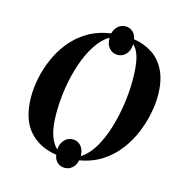

<svg xmlns="http://www.w3.org/2000/svg" viewBox="-120 -886 1006 1060"><g transform="rotate(15 382.5 -356.0)"><path d="M344 65Q320 65 302.5 50Q285 35 281 7Q182 -7 123 -74.5Q64 -142 64 -270Q64 -319 75.5 -375Q87 -431 111 -486.5Q135 -542 174 -591Q213 -640 269.5 -674Q326 -708 401 -719Q407 -745 425.5 -761Q444 -777 468 -777Q492 -777 509 -762Q526 -747 531 -720Q591 -711 638 -680Q685 -649 712 -592.5Q739 -536 739 -451Q739 -407 728.5 -352.5Q718 -298 695 -241Q672 -184 634 -133Q596 -82 541 -45.5Q486 -9 411 4Q405 33 386.5 49Q368 65 344 65ZM279 -23Q281 -57 300.5 -78Q320 -99 349 -99Q376 -99 394.5 -78.5Q413 -58 414 -21Q456 -47 487.5 -99.5Q519 -152 540 -220Q561 -288 571.5 -360.5Q582 -433 582 -498Q582 -579 570 -625.5Q558 -672 533 -692Q532 -655 512 -634Q492 -613 464 -613Q436 -613 417 -634Q398 -655 398 -693Q356 -669 323 -618Q290 -567 267.5 -500.5Q245 -434 233.5 -360.5Q222 -287 222 -216Q222 -139 237.5 -92Q253 -45 279 -23Z"/></g></svg>

Font: Noto Serif Display SemiCondensed
Style: Bold Italic
Weight: 700
Width: 4
Italic angle: -12°
Designer: Monotype Design Team
Foundry: Monotype Imaging Inc.
Version: Version 2.009